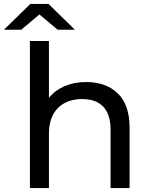

<svg xmlns="http://www.w3.org/2000/svg" viewBox="-60 -949 761 969"><path d="M594 -305V0H498V-294Q498 -372 461 -410.5Q424 -449 355 -449Q277 -449 232 -403.5Q187 -358 187 -273V0H91V-742H187V-455Q217 -493 265.5 -514Q314 -535 374 -535Q476 -535 535 -477Q594 -419 594 -305ZM231 -799 139 -876 47 -799H-40L93 -929H185L318 -799Z"/></svg>

Font: CMG Sans Medium
Style: Regular
Weight: 500
Designer: Julieta Ulanovsky
Foundry: Julieta Ulanovsky
Version: Version 7.200